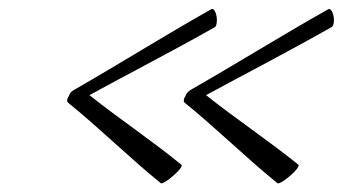

<svg xmlns="http://www.w3.org/2000/svg" viewBox="-20 -486 782 438"><path d="M135 -252C208 -193 274 -127 347 -68C349 -66 362 -73 375 -85C388 -96 397 -107 394 -110C327 -165 253 -214 184 -269C279 -321 375 -370 470 -424C474 -426 476 -437 474 -449C472 -460 467 -468 462 -465C357 -406 254 -341 149 -281C143 -278 139 -273 137 -267C133 -261 132 -255 135 -252ZM401 -252C474 -193 540 -127 613 -68C616 -66 628 -73 642 -85C655 -96 663 -107 661 -110C593 -165 519 -214 450 -269C546 -321 641 -370 736 -424C741 -426 743 -437 741 -449C739 -460 733 -468 729 -465C624 -406 520 -341 415 -281C410 -278 405 -273 403 -267C399 -261 398 -255 401 -252Z"/></svg>

Font: Nupuram Thin Italic
Style: Regular
Weight: 100
Designer: Santhosh Thottingal (santhosh.thottingal@gmail.com)
Foundry: SMC
Version: Version 1.000